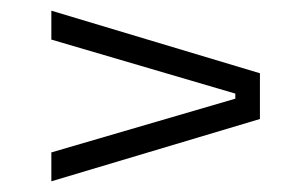

<svg xmlns="http://www.w3.org/2000/svg" viewBox="-20 -491 560 359"><path d="M420 -316 76 -417V-471L466 -354V-268.5L76 -152V-206L420 -306.5Z"/></svg>

Font: Anek Telugu Light
Style: Regular
Weight: 300
Version: Version 1.003